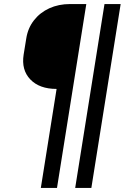

<svg xmlns="http://www.w3.org/2000/svg" viewBox="-20 -750 640 950"><path d="M182 180 260 -310Q175 -310 130 -357Q85 -404 97 -480L110 -560Q118 -611 148 -649.5Q178 -688 224 -709Q270 -730 327 -730H407L262 180ZM352 180 497 -730H577L432 180Z"/></svg>

Font: JetBrains Mono NL
Style: Italic
Weight: 400
Italic angle: -9°
Monospace: yes
Designer: Philipp Nurullin, Konstantin Bulenkov
Foundry: JetBrains
Version: Version 2.305; ttfautohint (v1.8.4.7-5d5b)